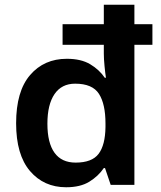

<svg xmlns="http://www.w3.org/2000/svg" viewBox="-20 -780 678 810"><path d="M259 10Q165 10 106.5 -58.5Q48 -127 48 -260Q48 -395 107 -463.5Q166 -532 262 -532Q322 -532 360.5 -509Q399 -486 422 -452H427Q424 -470 421 -501Q418 -532 418 -554V-591H244V-678H418V-760H547V-678H623V-591H547V0H447L423 -71H418Q395 -37 357 -13.5Q319 10 259 10ZM299 -94Q368 -94 396 -131Q424 -168 425 -244V-259Q425 -341 397.5 -384Q370 -427 297 -427Q240 -427 210 -383Q180 -339 180 -258Q180 -177 210 -135.5Q240 -94 299 -94Z"/></svg>

Font: Noto Sans Kawi SemiBold
Style: Regular
Weight: 600
Designer: Fadhl Haqq
Version: Version 1.000